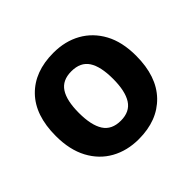

<svg xmlns="http://www.w3.org/2000/svg" viewBox="-138 -720 894 894"><g transform="rotate(-45 309.5 -273.0)"><path d="M574 -274Q574 -138 502.5 -64Q431 10 308 10Q232 10 172.5 -23Q113 -56 79 -119.5Q45 -183 45 -274Q45 -410 116 -483Q187 -556 311 -556Q388 -556 447 -523Q506 -490 540 -427.5Q574 -365 574 -274ZM197 -274Q197 -193 223.5 -151.5Q250 -110 310 -110Q369 -110 395.5 -151.5Q422 -193 422 -274Q422 -355 395.5 -395.5Q369 -436 309 -436Q250 -436 223.5 -395.5Q197 -355 197 -274Z"/></g></svg>

Font: Noto Sans IKEA
Style: Bold
Weight: 600
Designer: Monotype Design Team
Foundry: Monotype Imaging Inc.
Version: Version 2.001